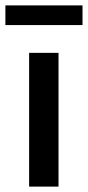

<svg xmlns="http://www.w3.org/2000/svg" viewBox="-59 -692 326 712"><path d="M49 -496H158V0H49ZM-39 -672H247V-599H-39Z"/></svg>

Font: Cabin Condensed SemiBold
Style: Regular
Weight: 600
Width: 3
Designer: Pablo Impallari
Foundry: Pablo Impallari. http://www.impallari.com Igino Marini. http://www.ikern.com
Version: Version 2.200